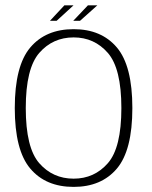

<svg xmlns="http://www.w3.org/2000/svg" viewBox="-20 -710 582 734"><path d="M261.5 4.5Q367.5 4.5 426.8 -65.5Q486 -135.5 486 -297Q486 -458.5 426.8 -528.5Q367.5 -598.5 261.5 -598.5Q155 -598.5 95.8 -528.5Q36.5 -458.5 36.5 -297Q36.5 -135.5 95.8 -65.5Q155 4.5 261.5 4.5ZM261.5 -27Q182 -27 130.2 -86Q78.5 -145 78.5 -297Q78.5 -448.5 130.2 -507.8Q182 -567 261.5 -567Q340.5 -567 392.2 -507.8Q444 -448.5 444 -297Q444 -145 392.2 -86Q340.5 -27 261.5 -27ZM260 -630.5H286L352 -689.5H316ZM171 -630.5H196.5L261 -689.5H226Z"/></svg>

Font: Anybody UltraCondensed Thin ExtraLight
Style: Regular
Weight: 250
Version: Version 1.111